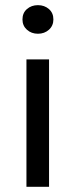

<svg xmlns="http://www.w3.org/2000/svg" viewBox="-20 -714 289 734"><path d="M81.1 0V-486.8H167.5V0ZM125 -585Q100.1 -585 83 -600.3Q65.9 -615.7 65.9 -639.6Q65.9 -664.6 83 -679.4Q100.1 -694.3 125 -694.3Q149.9 -694.3 167 -679.4Q184.1 -664.6 184.1 -639.6Q184.1 -615.7 167 -600.3Q149.9 -585 125 -585Z"/></svg>

Font: Varta Medium
Style: Regular
Weight: 500
Designer: Joana Correia, Viktoriya Grabowska, Eben Sorkin
Foundry: Sorkin Type Co.
Version: Version 1.004